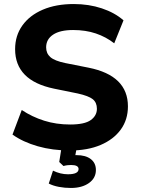

<svg xmlns="http://www.w3.org/2000/svg" viewBox="-20 -736 698 953"><path d="M327 11Q241 11 167.5 -10Q94 -31 42 -68L88 -190Q139 -156 199 -137Q259 -118 328 -118Q400 -118 430.5 -140Q461 -162 461 -196Q461 -227 440.5 -243.5Q420 -260 366 -272L248 -296Q55 -336 55 -492Q55 -559 91 -609.5Q127 -660 192.5 -688Q258 -716 346 -716Q421 -716 485.5 -694.5Q550 -673 593 -635L547 -521Q506 -553 455.5 -570Q405 -587 343 -587Q278 -587 243.5 -564Q209 -541 209 -501Q209 -471 230 -452.5Q251 -434 304 -423L420 -400Q615 -361 615 -208Q615 -142 579.5 -93Q544 -44 479.5 -16.5Q415 11 327 11ZM332 197Q301 197 272 191.5Q243 186 222 175L243 111Q280 129 317 129Q370 129 370 103Q370 83 333 83Q324 83 315 84Q306 85 295 88L274 68L288 -20H364L354 34Q357 34 360 34Q405 34 430.5 53.5Q456 73 456 108Q456 148 421.5 172.5Q387 197 332 197Z"/></svg>

Font: Mulish ExtraBold
Style: Regular
Weight: 800
Designer: Vernon Adams
Foundry: Vernon Adams
Version: Version 3.603; ttfautohint (v1.8.3)